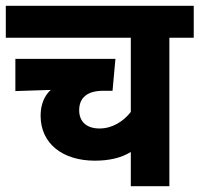

<svg xmlns="http://www.w3.org/2000/svg" viewBox="-20 -642 688 662"><path d="M648 -512V-622H0V-512H431V-256C406 -224 368 -199 323 -199C278 -199 253 -223 253 -262C253 -306 282 -329 336 -329H368L378 -439H33V-328L155 -332C134 -313 120 -283 120 -243C120 -147 196 -88 307 -88C355 -88 397 -97 431 -118V0H564V-512Z"/></svg>

Font: Noto Sans Devanagari SemiCondensed
Style: Bold
Weight: 700
Width: 4
Designer: Jelle Bosma - Monotype Design Team
Foundry: Monotype Imaging Inc.
Version: Version 2.004